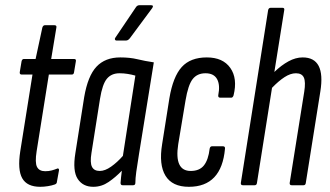

<svg xmlns="http://www.w3.org/2000/svg" viewBox="-20 -713 1270 739"><path d="M135 6Q84 6 65.5 -27Q47 -60 58 -131L105 -426H64Q55 -426 56 -435L63 -477Q65 -486 72 -486H117L143 -607Q146 -616 153 -616H189Q199 -616 197 -607L177 -486H265Q274 -486 272 -477L265 -435Q264 -426 256 -426H168L121 -131Q114 -87 122.5 -70.5Q131 -54 154 -54Q168 -54 179 -57Q190 -60 200 -64Q203 -66 205.5 -63.5Q208 -61 207 -57L199 -13Q199 -6 191 -3Q180 1 164.5 3.5Q149 6 135 6Z M339 6Q299 6 279 -24.5Q259 -55 270 -123L304 -339Q318 -421 351.5 -456.5Q385 -492 443 -492Q480 -492 509 -485Q538 -478 572 -473L515 -120Q508 -77 504.5 -51.5Q501 -26 501 -9Q501 0 492 0H452Q444 0 444 -9Q445 -19 446 -31Q447 -43 449 -56Q425 -31 398 -12.5Q371 6 339 6ZM364 -55Q384 -55 407.5 -71.5Q431 -88 453 -113L501 -422Q487 -426 471.5 -428.5Q456 -431 440 -431Q409 -431 391.5 -410Q374 -389 365 -333L332 -124Q326 -87 334 -71Q342 -55 364 -55ZM428 -557Q424 -557 422.5 -560.5Q421 -564 424 -568L503 -685Q508 -693 517 -693H561Q573 -693 566 -682L480 -566Q473 -557 465 -557Z M707 6Q643 6 617 -36.5Q591 -79 604 -158L632 -335Q646 -418 679.5 -455Q713 -492 776 -492Q838 -492 866.5 -451.5Q895 -411 879 -346Q876 -337 870 -337H828Q819 -337 820 -346Q828 -386 815.5 -408.5Q803 -431 771 -431Q739 -431 721.5 -408.5Q704 -386 694 -326L666 -158Q650 -55 714 -55Q748 -55 765 -76.5Q782 -98 787 -141Q789 -150 796 -150H838Q847 -150 846 -141Q833 6 707 6Z M915 0Q906 0 907 -9L1012 -674Q1014 -683 1022 -683H1067Q1076 -683 1074 -674L1036 -436Q1063 -462 1090.5 -477Q1118 -492 1145 -492Q1234 -492 1213 -361L1157 -9Q1156 0 1148 0H1103Q1094 0 1095 -9L1151 -360Q1157 -398 1149.5 -414.5Q1142 -431 1119 -431Q1098 -431 1075 -416Q1052 -401 1027 -375L969 -9Q968 0 960 0Z"/></svg>

Font: Sofia Sans Extra Condensed
Style: Italic
Weight: 400
Italic angle: -9°
Designer: Botio Nikoltchev, Ani Petrova
Foundry: lettersoup
Version: Version 4.101; ttfautohint (v1.8.4.7-5d5b)